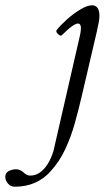

<svg xmlns="http://www.w3.org/2000/svg" viewBox="-170 -436 396 726"><path d="M-114 270Q-130 270 -140 258Q-150 246 -150 233Q-150 217 -136.5 210.5Q-123 204 -110 204Q-94 204 -81 216Q-69 228 -56 228Q-32 228 -13.5 212Q5 196 17 172.5Q29 149 34 127L133 -305Q134 -310 135 -316.5Q136 -323 136 -330Q136 -347 124 -347Q117 -347 102 -336.5Q87 -326 64 -303Q59 -298 49.5 -307Q40 -316 44 -322Q58 -340 82.5 -362Q107 -384 133.5 -400Q160 -416 178 -416Q206 -416 206 -375Q206 -359 196 -316L138 -68Q127 -21 113 29.5Q99 80 77 127.5Q55 175 21 212Q-31 270 -114 270Z"/></svg>

Font: Junicode
Style: Italic
Weight: 400
Italic angle: -11°
Designer: Peter S. Baker
Version: Version 2.100; ttfautohint (v1.8.4)